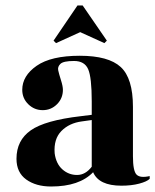

<svg xmlns="http://www.w3.org/2000/svg" viewBox="-20 -671 565 699"><path d="M184 -514 175 -523 262 -651H281L369 -523L360 -514L272 -554ZM422 5Q340 5 319 -44Q269 8 166 8Q111 8 75.5 -17.5Q40 -43 40 -93Q40 -160 92 -196.5Q144 -233 274 -248L314 -253V-302Q314 -389 301 -419Q288 -449 249.5 -449Q211 -449 200 -438.5Q189 -428 192 -414.5Q195 -401 202 -379Q209 -357 209 -344Q209 -313 187.5 -291.5Q166 -270 135.5 -270Q105 -270 83 -291.5Q61 -313 61 -344Q61 -395 113.5 -431.5Q166 -468 270.5 -468Q375 -468 419.5 -427Q464 -386 464 -282V-102Q464 -49 477 -35.5Q490 -22 525 -30V-20Q515 -10 487 -2.5Q459 5 422 5ZM314 -64V-234L278 -229Q232 -223 203.5 -194Q175 -165 179 -113Q184 -75 207 -54.5Q230 -34 260.5 -34Q291 -34 314 -64Z"/></svg>

Font: Rozha One
Style: Regular
Weight: 400
Designer: Tim Donaldson, Indian Type Foundry
Foundry: Indian Type Foundry
Version: Version 1.301;PS 1.0;hotconv 1.0.78;makeotf.lib2.5.61930; tt